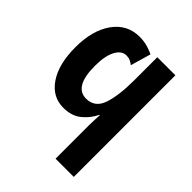

<svg xmlns="http://www.w3.org/2000/svg" viewBox="-204 -839 954 954"><g transform="rotate(45 272.5 -362.0)"><path d="M479 0V-714H352V-554Q352 -445 330.5 -381.5Q309 -318 247 -318Q163 -318 163 -465Q163 -534 183.5 -573Q204 -612 238 -612Q254 -612 264.5 -607Q275 -602 287 -593L318 -700Q301 -709 275 -716.5Q249 -724 218 -724Q132 -724 80.5 -652.5Q29 -581 29 -461Q29 -343 75.5 -274.5Q122 -206 199 -206Q257 -206 293.5 -235.5Q330 -265 351 -308H354Q353 -291 352 -273Q351 -255 351 -235V0Z"/></g></svg>

Font: Noto Sans UI Condensed
Style: Bold
Weight: 700
Width: 3
Designer: Monotype Design Team
Foundry: Monotype Imaging Inc.
Version: 1.001